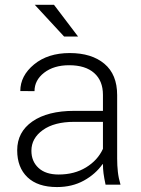

<svg xmlns="http://www.w3.org/2000/svg" viewBox="-20 -755 578 785"><path d="M411.6 0Q405.8 -27.3 403.3 -45.9Q400.9 -64.5 400.9 -83.5L399.4 -84Q370.6 -43 322.8 -16.6Q274.9 9.8 212.9 9.8Q134.3 9.8 92.3 -30.3Q50.3 -70.3 50.3 -140.6Q50.3 -215.3 112.5 -258.5Q174.8 -301.8 284.2 -301.8H400.9V-367.2Q400.9 -424.8 365 -456.5Q329.1 -488.3 262.7 -488.3Q200.2 -488.3 160.6 -457.8Q121.1 -427.2 121.1 -382.3L63 -382.8Q63 -445.3 119.4 -491.7Q175.8 -538.1 265.1 -538.1Q354.5 -538.1 406.7 -494.4Q459 -450.7 459 -366.2V-106.4Q459 -78.1 461.9 -52.2Q464.8 -26.4 472.7 0ZM219.7 -41.5Q284.2 -41.5 331.8 -70.6Q379.4 -99.6 400.9 -146.5V-256.8H283.2Q202.1 -256.8 155.3 -223.4Q108.4 -189.9 108.4 -138.7Q108.4 -95.2 137.5 -68.4Q166.5 -41.5 219.7 -41.5ZM299.3 -605.5H242.2L122.1 -735.4H200.7Z"/></svg>

Font: Franko
Style: Light
Weight: 300
Designer: Google
Version: Version 1.200310; 2013